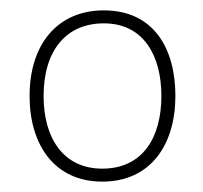

<svg xmlns="http://www.w3.org/2000/svg" viewBox="-20 -745 392 370"><path d="M318 -560C318 -652 276 -725 180 -725C92 -725 37 -661 37 -560C37 -466 85 -395 177 -395C271 -395 318 -467 318 -560ZM64 -560C64 -647 107 -700 180 -700C258 -700 291 -636 291 -560C291 -480 255 -420 177 -420C102 -420 64 -479 64 -560Z"/></svg>

Font: Noto Kufi Arabic Thin
Style: Regular
Weight: 100
Designer: Monotype Design Team, David Williams, Khaled Hosny
Foundry: Google LLC
Version: Version 2.109